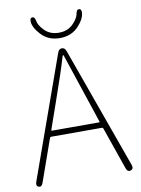

<svg xmlns="http://www.w3.org/2000/svg" viewBox="-99 -987 772 1054"><g transform="rotate(-10 287.0 -460.0)"><path d="M30 0Q13 -6 21 -28L263 -706Q270 -726 287 -726Q303 -726 310 -706L553 -29Q561 -6 543 0Q525 6 517 -16L435 -252Q433 -258 427 -258H146Q139 -258 137 -252L54 -17Q46 6 30 0ZM152 -295Q150 -290 155 -290H417Q422 -290 420 -295L291 -682Q289 -688 287 -688Q285 -688 283 -682Q258 -596 201 -435ZM181 -828Q148 -864 144 -895Q141 -919 155 -921Q170 -923 174 -899Q177 -876 204 -847Q235 -813 286.5 -813Q338 -813 369 -847Q396 -876 399 -899Q403 -923 418 -921Q432 -919 429 -895Q426 -864 393 -828Q353 -783 287 -783Q221 -783 181 -828Z"/></g></svg>

Font: Resource Han Rounded KR ExtraLight
Style: Regular
Weight: 250
Designer: Cyano Hao (round all glyphs); Ryoko NISHIZUKA 西塚涼子 (kana, bopomofo & ideographs); Paul D. Hunt (Latin, Greek & Cyrillic)
Foundry: Cyano Hao
Version: 0.990